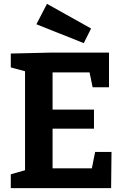

<svg xmlns="http://www.w3.org/2000/svg" viewBox="-20 -977 649 997"><path d="M457 -103 474 -188H559L557 0H36V-72L110 -93V-607L36 -627V-699L250 -704H546V-524H461L445 -601H253V-408H468V-309H253V-103ZM453 -829 415 -753 169 -851 224 -957Z"/></svg>

Font: Bitter Pro
Style: Bold
Weight: 700
Designer: Sol Matas, and Bitter project Authors
Foundry: Sol Matas
Version: Version 1.010